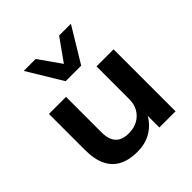

<svg xmlns="http://www.w3.org/2000/svg" viewBox="-204 -919 1082 1082"><g transform="rotate(-45 337.0 -378.0)"><path d="M279 10Q215 10 170 -13Q125 -36 101.5 -84Q78 -132 78 -208V-494H214V-212Q214 -173 226 -147.5Q238 -122 261.5 -110Q285 -98 320 -98Q361 -98 392 -115.5Q423 -133 440 -163Q457 -193 457 -231V-494H593V0H464V-103H470Q442 -50 394 -20Q346 10 279 10ZM275 -558 149 -766H244L337 -634L431 -766H525L399 -558Z"/></g></svg>

Font: Nunito Sans 10pt SemiExpanded
Style: Bold
Weight: 700
Width: 6
Designer: Vernon Adams
Foundry: Vernon Adams
Version: Version 3.101;gftools[0.9.27]